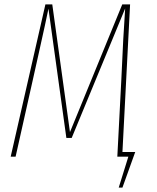

<svg xmlns="http://www.w3.org/2000/svg" viewBox="-20 -701 701 859"><path d="M527.8 -21H585L527.8 138.2H511.2L554.2 0H504.9L522.9 -346.2Q531.2 -541 540 -663.1L300.8 -84H276.9L196.8 -662.1Q191.9 -637.7 180.7 -586.2Q169.4 -534.7 153.8 -464.6Q138.2 -394.5 128.9 -353L49.8 0H27.8L183.1 -681.2H213.9L293 -109.9L526.9 -681.2H562Z"/></svg>

Font: Fira Sans Compressed Thin
Style: Italic
Weight: 100
Width: 3
Italic angle: -8°
Designer: Carrois Corporate & Edenspiekermann AG
Foundry: Carrois Corporate GbR & Edenspiekermann AG
Version: Version 4.203;PS 004.203;hotconv 1.0.88;makeotf.lib2.5.64775